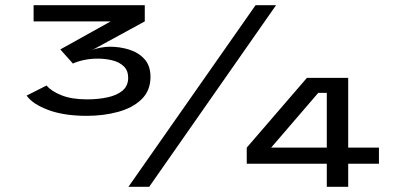

<svg xmlns="http://www.w3.org/2000/svg" viewBox="-20 -720 1560 740"><path d="M314.5 -273.5Q227 -273.5 166.5 -296Q106 -318.5 82.5 -351.5L159.5 -390.5Q177.5 -368.5 217 -352.8Q256.5 -337 315 -337Q359 -337 395.2 -345Q431.5 -353 452.8 -371.2Q474 -389.5 474 -420Q474 -448 457.2 -464.2Q440.5 -480.5 413.8 -487.2Q387 -494 356.5 -494Q329 -494 304 -488.8Q279 -483.5 261 -475L212.5 -529.5L406.5 -637.5H109.5V-700H538V-637.5L333.5 -526Q345.5 -532 366 -536Q386.5 -540 403 -540Q442 -540 478 -528.8Q514 -517.5 537 -492Q560 -466.5 560 -424Q560 -370.5 525.5 -337.2Q491 -304 435 -288.8Q379 -273.5 314.5 -273.5ZM475 0 965 -700H1044L555 0ZM1239.5 0V-89H931V-151L1163 -420H1322V-151H1440.5V-89H1322V0ZM1025 -151H1239.5V-362H1206.5Z"/></svg>

Font: Trispace Expanded
Style: Regular
Weight: 400
Width: 7
Designer: Tyler Finck
Foundry: Etcetera Type Company
Version: Version 1.210; ttfautohint (v1.8.3)